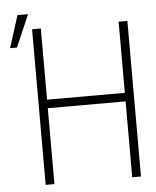

<svg xmlns="http://www.w3.org/2000/svg" viewBox="-55 -827 709 874"><g transform="rotate(-5 300.0 -390.5)"><path d="M553.7 0V-710.9H513.7V-385.7H158.2V-710.9H118.2V0H158.2V-346.7H513.7V0ZM57.6 -780.8 11.2 -633.8H42.5L106 -780.8Z"/></g></svg>

Font: Roboto Mono ExtraLight
Style: Regular
Weight: 250
Monospace: yes
Designer: Google
Version: Version 3.000